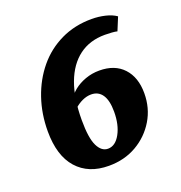

<svg xmlns="http://www.w3.org/2000/svg" viewBox="-102 -602 662 703"><g transform="rotate(-20 229.0 -250.5)"><path d="M329 -514Q356 -514 381.5 -508Q407 -502 424 -490L403 -439Q396 -441 382 -442Q368 -443 355 -443Q296 -443 254.5 -412Q213 -381 191 -322Q169 -263 169 -178Q169 -108 184 -77.5Q199 -47 224 -47Q253 -47 272 -81.5Q291 -116 291 -167Q291 -211 276 -233Q261 -255 233 -255Q216 -255 198.5 -247Q181 -239 166 -225L164 -257Q172 -277 191 -292.5Q210 -308 236 -317.5Q262 -327 291 -327Q351 -327 384.5 -291Q418 -255 418 -193Q418 -135 390 -88.5Q362 -42 314.5 -14.5Q267 13 206 13Q127 13 82.5 -37Q38 -87 38 -182Q38 -250 58.5 -310Q79 -370 117 -416Q155 -462 209 -488Q263 -514 329 -514Z"/></g></svg>

Font: Rasa
Style: Bold Italic
Weight: 700
Italic angle: -7.10001°
Designer: Anna Giedrys (Yrsa+Rasa design), David Brezina (Yrsa art-direction, Rasa art-direction, design)
Foundry: Rosetta Type Foundry
Version: Version 2.004